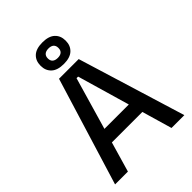

<svg xmlns="http://www.w3.org/2000/svg" viewBox="-242 -961 1073 1073"><g transform="rotate(-45 295.0 -424.0)"><path d="M122.5 0H21L217 -639H372.5L568.5 0H467L301 -572H288.5ZM439.5 -178.5H149V-261.5H439.5ZM195.5 -762V-764Q195.5 -802.5 220.2 -825.5Q245 -848.5 295 -848.5Q344.5 -848.5 369.2 -825.5Q394 -802.5 394 -764V-762Q394 -724.5 369.2 -701.2Q344.5 -678 295 -678Q245 -678 220.2 -701.2Q195.5 -724.5 195.5 -762ZM253 -764V-762.5Q253 -745 263.8 -735.5Q274.5 -726 295 -726Q315.5 -726 326 -735.5Q336.5 -745 336.5 -762.5V-764Q336.5 -781.5 326 -791Q315.5 -800.5 295 -800.5Q274.5 -800.5 263.8 -791Q253 -781.5 253 -764Z"/></g></svg>

Font: Anek Kannada Medium
Style: Regular
Weight: 500
Designer: Vaishnavi Murthy, Maithili Shingre (Kannada) & Yesha Goshar (Latin)
Foundry: Ek Type
Version: Version 1.003